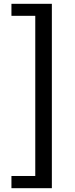

<svg xmlns="http://www.w3.org/2000/svg" viewBox="-20 -816 395 1007"><path d="M40 171H252V-796H40V-733H165V107H40Z"/></svg>

Font: Source Han Sans JP Medium
Style: Regular
Weight: 500
Designer: Ryoko NISHIZUKA 西塚涼子 (kana, bopomofo & ideographs); Paul D. Hunt (Latin, Greek & Cyrillic); Sandoll Communications 산돌커뮤니
Foundry: Adobe
Version: Version 2.002;hotconv 1.0.116;makeotfexe 2.5.65601